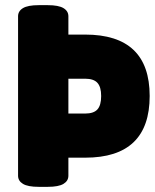

<svg xmlns="http://www.w3.org/2000/svg" viewBox="-20 -722 600 744"><path d="M130 2Q88 2 69 -9.5Q50 -21 50 -41V-659Q50 -679 69 -690.5Q88 -702 130 -702H165Q207 -702 226 -690.5Q245 -679 245 -659V-588H310Q560 -588 560 -350Q560 -111 310 -111H245V-41Q245 -21 226 -9.5Q207 2 165 2ZM310 -417H245V-282H310Q343 -282 357.5 -298Q372 -314 372 -350Q372 -385 357.5 -401Q343 -417 310 -417Z"/></svg>

Font: Asap Black
Style: Regular
Weight: 900
Designer: Pablo Cosgaya
Foundry: Omnibus-Type
Version: Version 3.001; ttfautohint (v1.8.4.7-5d5b)